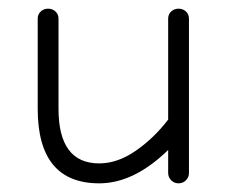

<svg xmlns="http://www.w3.org/2000/svg" viewBox="-20 -416 533 443"><path d="M368 -17V-70Q289 7 209 7Q67 7 67 -165V-373Q67 -383 74 -389.5Q81 -396 91 -396Q101 -396 108 -389.5Q115 -383 115 -373V-165Q115 -39 209 -39Q251 -39 293 -68Q335 -97 368 -140V-373Q368 -383 375 -389.5Q382 -396 392 -396Q402 -396 409 -389.5Q416 -383 416 -373V-17Q416 -7 409 0Q402 7 392 7Q382 7 375 0Q368 -7 368 -17Z"/></svg>

Font: Hoogli
Style: Regular
Weight: 400
Designer: Anand Singh Naorem
Foundry: Brand New Type
Version: Version 1.00 b007